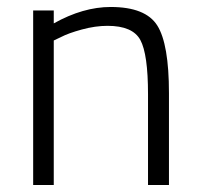

<svg xmlns="http://www.w3.org/2000/svg" viewBox="-20 -530 573 550"><path d="M134 0H75V-500H134V-463Q218 -510 297 -510Q397 -510 430.5 -457Q464 -404 464 -263V0H404V-260Q404 -375 382 -415.5Q360 -456 288 -456Q253 -456 214.5 -445.5Q176 -435 155 -424L134 -414Z"/></svg>

Font: Titillium Web[RUS by Daymarius]
Style: Regular
Weight: 300
Designer: Cyrillization by Daymarius
Foundry: Cyrillization by Daymarius
Version: Version 1.002 September 12, 2018